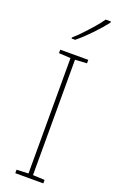

<svg xmlns="http://www.w3.org/2000/svg" viewBox="-180 -997 643 1043"><g transform="rotate(20 141.5 -476.0)"><path d="M223 0H61V-20L129 -23V-690L61 -694V-714H223V-694L155 -690V-23L223 -20ZM267 -945Q241 -911 200 -868Q159 -825 119 -792H98V-798Q121 -818 147.5 -846Q174 -874 198.5 -902.5Q223 -931 237 -952H267Z"/></g></svg>

Font: Noto Sans Kannada Thin
Style: Regular
Weight: 100
Designer: Jelle Bosma - Monotype Design Team
Foundry: Monotype Imaging Inc.
Version: Version 2.005; ttfautohint (v1.8.4.7-5d5b)